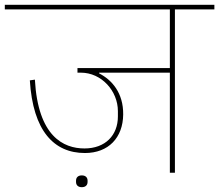

<svg xmlns="http://www.w3.org/2000/svg" viewBox="-40 -718 911 798"><path d="M300 60C316 60 324 51 324 38V33C324 20 316 11 300 11C284 11 276 20 276 33V38C276 51 284 60 300 60ZM313 -82C411 -82 471 -146 472 -242C473 -332 425 -386 372 -413V-416H666V0H687V-679H851V-698H-20V-679H666V-435H282V-416H296C382 -416 450 -340 450 -256V-234C450 -156 398 -101 311 -101C224 -101 118 -151 105 -387L84 -384C97 -174 184 -82 313 -82Z"/></svg>

Font: IBM Plex Devanagari Thin
Style: Regular
Weight: 100
Designer: Mike Abbink, Paul van der Laan, Pieter van Rosmalen, Erin McLaughlin
Foundry: Bold Monday
Version: Version 1.0